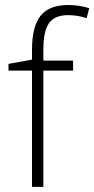

<svg xmlns="http://www.w3.org/2000/svg" viewBox="-20 -730 369 750"><path d="M265.6 -454.1H149.4V0H105V-454.1H13.2V-480.5L105 -497.1V-535.2Q105 -626 138.2 -668.2Q171.4 -710.4 247.1 -710.4Q288.1 -710.4 328.6 -698.2L318.4 -659.2Q282.2 -670.9 246.1 -670.9Q193.8 -670.9 171.6 -639.6Q149.4 -608.4 149.4 -538.6V-493.2H265.6Z"/></svg>

Font: Bpm'online Open Sans Light
Style: Regular
Weight: 300
Foundry: Ascender Corporation
Version: Version 1.10